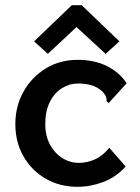

<svg xmlns="http://www.w3.org/2000/svg" viewBox="-20 -706 540 738"><path d="M278 12Q210 12 156 -19Q102 -50 70.5 -104.5Q39 -159 39 -229Q39 -298 70.5 -354Q102 -410 156 -443Q210 -476 279 -476Q343 -476 391 -452Q439 -428 467 -386L404 -317L398 -310L390 -316Q390 -325 388 -332.5Q386 -340 375 -353Q356 -371 332.5 -378Q309 -385 280 -385Q247 -385 218 -367Q189 -349 171.5 -314Q154 -279 154 -229Q154 -184 172 -150.5Q190 -117 219.5 -98.5Q249 -80 283 -80Q314 -80 344 -93Q374 -106 400 -138L463 -66Q426 -25 377 -6.5Q328 12 278 12ZM164 -499 111 -547 256 -686H294L439 -547L386 -499L274 -602Z"/></svg>

Font: Ligconsolata
Style: Bold
Weight: 700
Monospace: yes
Designer: Raph Levien, Cyreal, Brenton Simpson
Foundry: Raph Levien, Cyreal, Google
Version: Version 3.001; ttfautohint (v1.8.2.53-6de2)